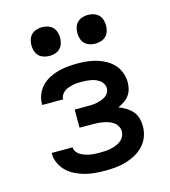

<svg xmlns="http://www.w3.org/2000/svg" viewBox="-111 -831 823 929"><g transform="rotate(-15 300.0 -367.0)"><path d="M303 8Q278 8 252.5 6Q227 4 202.5 -2.5Q178 -9 155 -20Q132 -31 113.5 -48.5Q95 -66 84 -89.5Q73 -113 73 -138V-142H178Q178 -129 186 -118.5Q194 -108 205 -102Q216 -96 228 -92Q240 -88 252.5 -86Q265 -84 277.5 -83.5Q290 -83 303 -83Q316 -83 329.5 -84Q343 -85 356 -88Q369 -91 381.5 -96Q394 -101 404.5 -109Q415 -117 421.5 -129.5Q428 -142 428 -155Q428 -168 421.5 -180.5Q415 -193 404 -201Q393 -209 380 -213.5Q367 -218 354 -220.5Q341 -223 327.5 -224Q314 -225 300 -225H235V-316H300Q312 -316 323.5 -316.5Q335 -317 346.5 -319.5Q358 -322 369.5 -326Q381 -330 390.5 -336.5Q400 -343 406 -353.5Q412 -364 412 -376Q412 -387 406.5 -397.5Q401 -408 391.5 -415Q382 -422 371 -426.5Q360 -431 349 -433Q338 -435 326.5 -436Q315 -437 303 -437Q292 -437 280.5 -436.5Q269 -436 258 -433.5Q247 -431 236 -427.5Q225 -424 216 -417.5Q207 -411 200.5 -401Q194 -391 194 -380V-378H89V-384Q89 -408 98.5 -431Q108 -454 124.5 -471Q141 -488 163 -499.5Q185 -511 208 -517Q231 -523 255 -525.5Q279 -528 303 -528Q328 -528 352.5 -525.5Q377 -523 400.5 -516Q424 -509 445.5 -497Q467 -485 483.5 -467Q500 -449 508.5 -425Q517 -401 517 -377Q517 -360 512.5 -343Q508 -326 497.5 -312Q487 -298 472.5 -288.5Q458 -279 442 -272Q461 -264 478.5 -253.5Q496 -243 509 -228Q522 -213 527.5 -193.5Q533 -174 533 -154Q533 -127 524 -102Q515 -77 497 -57.5Q479 -38 455.5 -25Q432 -12 407 -4.5Q382 3 355.5 5.5Q329 8 303 8ZM415 -598Q401 -598 386.5 -602.5Q372 -607 362 -617Q352 -627 347.5 -641.5Q343 -656 343 -670Q343 -684 347.5 -698.5Q352 -713 362 -723Q372 -733 386.5 -737.5Q401 -742 415 -742Q429 -742 443.5 -737.5Q458 -733 468 -723Q478 -713 482.5 -698.5Q487 -684 487 -670Q487 -656 482.5 -641.5Q478 -627 468 -617Q458 -607 443.5 -602.5Q429 -598 415 -598ZM185 -598Q171 -598 156.5 -602.5Q142 -607 132 -617Q122 -627 117.5 -641.5Q113 -656 113 -670Q113 -684 117.5 -698.5Q122 -713 132 -723Q142 -733 156.5 -737.5Q171 -742 185 -742Q199 -742 213.5 -737.5Q228 -733 238 -723Q248 -713 252.5 -698.5Q257 -684 257 -670Q257 -656 252.5 -641.5Q248 -627 238 -617Q228 -607 213.5 -602.5Q199 -598 185 -598Z"/></g></svg>

Font: Iosevka Semibold Extended
Style: Regular
Weight: 600
Width: 7
Monospace: yes
Designer: Belleve Invis
Foundry: Belleve Invis
Version: Version 32.5.0; ttfautohint (v1.8.4)